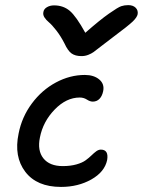

<svg xmlns="http://www.w3.org/2000/svg" viewBox="-20 -758 562 756"><path d="M484.9 -737.8Q503.9 -737.8 514.2 -727.5Q524.4 -717.3 522 -702.1Q519.5 -689.5 502.4 -673.1Q485.4 -656.7 423.8 -610.8Q403.8 -596.2 380.4 -577.6Q356.9 -559.1 348.4 -553Q339.8 -546.9 327.4 -542Q314.9 -537.1 300.8 -537.1Q276.4 -537.1 261.7 -547.6Q247.1 -558.1 233.9 -586.9Q219.2 -615.7 201.7 -638.2Q184.1 -660.6 172.9 -669.9Q161.6 -679.2 155 -689.5Q148.4 -699.7 150.9 -710.9Q152.8 -722.7 164.8 -729.7Q176.8 -736.8 192.9 -736.8Q229 -736.8 254.4 -715.6Q279.8 -694.3 315.9 -628.9Q373 -679.2 408.9 -704.3Q444.8 -729.5 457.3 -733.6Q469.7 -737.8 484.9 -737.8ZM220.2 -22Q125 -22 79.6 -81.5Q34.2 -141.1 53.2 -231.9Q65.9 -297.4 105.5 -350.6Q145 -403.8 200.2 -433.3Q255.4 -462.9 314 -462.9Q349.6 -462.9 370.8 -445.1Q392.1 -427.2 386.2 -398.9Q382.3 -379.9 371.8 -368.9Q361.3 -357.9 345.2 -357.9Q334.5 -357.9 322 -366Q309.6 -374 293.9 -374Q241.2 -374 195.3 -326.7Q149.4 -279.3 137.2 -216.8Q126.5 -165 150.9 -134.5Q175.3 -104 227.1 -104Q257.3 -104 280.8 -110.6Q304.2 -117.2 317.4 -127Q330.6 -136.7 340.3 -146.2Q350.1 -155.8 359.1 -162.4Q368.2 -168.9 377 -168.9Q408.7 -168.9 401.9 -127.9Q392.1 -81.1 339.8 -51.5Q287.6 -22 220.2 -22Z"/></svg>

Font: Shantell Sans Irregular
Style: Italic
Weight: 400
Italic angle: -11.31°
Designer: Stephen Nixon, Anya Danilova, Shantell Martin
Foundry: Arrow Type
Version: Version 1.006;[9816181b4]